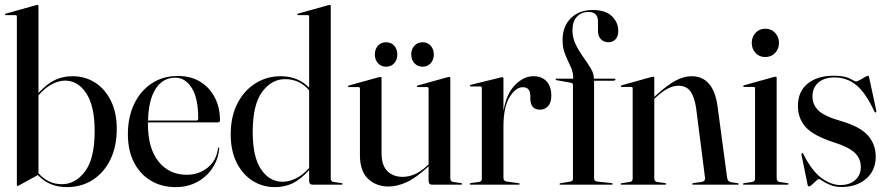

<svg xmlns="http://www.w3.org/2000/svg" viewBox="-20 -756 3636 786"><path d="M137.5 -730.5V-375.5Q173.5 -414 206 -429Q238.5 -444 276.5 -444Q328.5 -444 369.5 -417.8Q410.5 -391.5 434.2 -343Q458 -294.5 458 -228.5Q458 -156.5 432 -103Q406 -49.5 360 -19.8Q314 10 254 10Q215 10 185.5 -3.2Q156 -16.5 135 -39.5L59.5 2Q56 5 53 5Q49 5 49 0.5V-688.5Q49 -694 43 -694H4Q0.5 -694 0.5 -697Q0.5 -699.5 4.5 -700.5L124.5 -734Q130.5 -736 133 -736Q137.5 -736 137.5 -730.5ZM246 -426Q221 -426 193.2 -411.8Q165.5 -397.5 137.5 -366V-47Q155 -26.5 179 -14.2Q203 -2 233.5 -2Q288.5 -2 328 -54.2Q367.5 -106.5 367.5 -219.5Q367.5 -322 333.2 -374Q299 -426 246 -426Z M880.5 -263.5Q880.5 -255 871 -255H585.5Q585.5 -253 585.5 -250.5Q585.5 -147.5 629.5 -94Q673.5 -40.5 744 -40.5Q793.5 -40.5 829.8 -69.5Q866 -98.5 872.5 -148.5Q872.5 -152 874.5 -152Q878 -152 877.5 -147.5Q873 -102.5 849 -66.8Q825 -31 786.2 -10.5Q747.5 10 699.5 10Q641 10 596.8 -16.8Q552.5 -43.5 528 -92.2Q503.5 -141 503.5 -207Q503.5 -276 529 -329.8Q554.5 -383.5 600.5 -414.2Q646.5 -445 708.5 -445Q761 -445 799.5 -421.5Q838 -398 859.2 -357Q880.5 -316 880.5 -263.5ZM698 -438Q646.5 -438 617.2 -392.5Q588 -347 586 -262.5H784Q791.5 -262.5 791.5 -271Q791.5 -354 765 -396Q738.5 -438 698 -438Z M924.5 -206Q924.5 -280 952.5 -333.5Q980.5 -387 1026.8 -415.5Q1073 -444 1128.5 -444Q1166.5 -444 1195.5 -431.5Q1224.5 -419 1245.5 -397V-688.5Q1245.5 -694 1239.5 -694H1200.5Q1197 -694 1197 -697Q1197 -699.5 1201 -700.5L1321 -734Q1327 -736 1329.5 -736Q1334 -736 1334 -730.5V-25.5Q1334 -13 1346 -11L1377.5 -6.5Q1382.5 -6 1382.5 -3Q1382.5 0 1378.5 0H1259.5Q1245.5 0 1245.5 -16.5V-59.5Q1209.5 -20.5 1177 -5.2Q1144.5 10 1106 10Q1054 10 1013 -16.5Q972 -43 948.2 -91.2Q924.5 -139.5 924.5 -206ZM1014.5 -215Q1014.5 -113.5 1048.8 -62.8Q1083 -12 1136.5 -12Q1161.5 -12 1190 -25Q1218.5 -38 1245.5 -68.5V-386Q1228 -407.5 1203 -419.8Q1178 -432 1146.5 -432Q1092 -432 1053.2 -379.8Q1014.5 -327.5 1014.5 -215Z M1453.5 -121V-394Q1453.5 -399.5 1447 -399.5H1408Q1404.5 -399.5 1404.5 -402.5Q1404.5 -404.5 1408.5 -406L1529 -439.5Q1535 -441 1537.5 -441Q1542 -441 1542 -436V-130Q1542 -79 1565.8 -55.5Q1589.5 -32 1628 -32Q1652 -32 1676.8 -42.2Q1701.5 -52.5 1727.5 -76.5L1734.5 -83V-394Q1734.5 -399.5 1729 -399.5H1690Q1686.5 -399.5 1686.5 -402.5Q1686.5 -404.5 1690 -406L1810.5 -439.5Q1816 -441 1818.5 -441Q1823.5 -441 1823.5 -436V-25.5Q1823.5 -13 1835.5 -11L1867 -6.5Q1871.5 -6 1871.5 -3Q1871.5 0 1868 0H1748.5Q1734.5 0 1734.5 -16.5V-75L1731 -72Q1681.5 -26.5 1643.2 -9.5Q1605 7.5 1570.5 7.5Q1520 7.5 1486.8 -24Q1453.5 -55.5 1453.5 -121ZM1560.5 -483Q1540 -483 1527.2 -497.2Q1514.5 -511.5 1514.5 -533Q1514.5 -554.5 1527.2 -568.8Q1540 -583 1560.5 -583Q1581.5 -583 1594 -568.8Q1606.5 -554.5 1606.5 -533Q1606.5 -511.5 1594 -497.2Q1581.5 -483 1560.5 -483ZM1710 -483Q1689.5 -483 1676.5 -497.2Q1663.5 -511.5 1663.5 -533Q1663.5 -554.5 1676.5 -568.8Q1689.5 -583 1710 -583Q1730.5 -583 1743.2 -568.8Q1756 -554.5 1756 -533Q1756 -511.5 1743.2 -497.2Q1730.5 -483 1710 -483Z M2041 -434.5V-301.5Q2053 -372.5 2088.5 -408.2Q2124 -444 2163 -444Q2198.5 -444 2217.8 -422.8Q2237 -401.5 2237 -364.5Q2237 -336 2223.8 -321.5Q2210.5 -307 2190.5 -307Q2152.5 -307 2151 -350.5V-364.5Q2150.5 -399 2120 -399Q2091 -399 2066 -358.2Q2041 -317.5 2041 -237.5V-27.5Q2041 -15.5 2053.5 -13L2103 -6Q2107.5 -5.5 2107.5 -3Q2107.5 0 2103 0H1907.5Q1903 0 1903 -3Q1903 -6 1909 -7L1940.5 -11Q1952.5 -13 1952.5 -23.5V-396Q1952.5 -402 1947 -402H1907Q1903.5 -402 1903.5 -405Q1903.5 -407.5 1908 -409L2028 -438.5Q2034 -440 2036.5 -440Q2041 -440 2041 -434.5Z M2412 -26Q2412 -15 2424 -13L2483 -6.5Q2488 -6 2488 -3Q2488 0 2484.5 0H2273.5Q2270.5 0 2270.5 -2.5Q2270.5 -5 2275 -6L2314 -12.5Q2325.5 -14.5 2325.5 -23V-407.5Q2325.5 -416 2318 -417L2257.5 -428Q2254.5 -428.5 2254.5 -431.5Q2254.5 -434 2257.5 -434H2326.5V-439Q2326.5 -461.5 2315.5 -484.2Q2304.5 -507 2293.8 -533Q2283 -559 2283 -592Q2283 -648.5 2317 -681.8Q2351 -715 2406.5 -715Q2458.5 -715 2484.8 -689.8Q2511 -664.5 2511 -630Q2511 -606.5 2499.5 -594.8Q2488 -583 2470.5 -583Q2452.5 -583 2440.2 -595.2Q2428 -607.5 2428 -630V-668Q2428 -707 2389.5 -707Q2359 -707 2341.2 -687Q2323.5 -667 2323.5 -632Q2323.5 -601.5 2336.8 -574.2Q2350 -547 2367.5 -522.8Q2385 -498.5 2398.2 -476.5Q2411.5 -454.5 2411.5 -434H2494.5Q2499.5 -434 2499.5 -431.5Q2499.5 -425.5 2489 -425.5H2412Z M2658.5 -437V-359.5L2664.5 -365Q2712 -408 2745.8 -426Q2779.5 -444 2811 -444Q2900.5 -444 2917.5 -320.5L2956.5 -29.5Q2958.5 -12 2973.5 -10L3000 -6Q3004.5 -5 3004.5 -3Q3004.5 0 3000.5 0H2818Q2813.5 0 2813.5 -3Q2813.5 -5.5 2819 -6.5L2851.5 -11Q2868.5 -13.5 2866 -29.5L2830 -311.5Q2823 -360 2806.2 -382.5Q2789.5 -405 2757 -405Q2716.5 -405 2668 -360L2658.5 -351.5V-25.5Q2658.5 -13 2670.5 -11L2702 -6.5Q2707 -6 2707 -3Q2707 0 2703 0H2523.5Q2520.5 0 2520.5 -3Q2520.5 -5 2524.5 -6L2558 -11Q2570 -13 2570 -25V-394.5Q2570 -400 2564 -400H2525Q2521.5 -400 2521.5 -403Q2521.5 -405 2525.5 -407L2645.5 -440.5Q2651.5 -442 2654 -442Q2658.5 -442 2658.5 -437Z M3112.5 -522.5Q3088.5 -522.5 3073 -539.2Q3057.5 -556 3057.5 -580.5Q3057.5 -605 3073.2 -621.8Q3089 -638.5 3112.5 -638.5Q3137.5 -638.5 3153.2 -621.5Q3169 -604.5 3169 -580.5Q3169 -556 3153 -539.2Q3137 -522.5 3112.5 -522.5ZM3159.5 -437V-25.5Q3159.5 -13 3171.5 -11L3203 -6.5Q3208 -6 3208 -3Q3208 0 3204 0H3024.5Q3021.5 0 3021.5 -3Q3021.5 -5 3025.5 -6L3059 -11Q3071 -13 3071 -25V-394.5Q3071 -400 3065 -400H3026Q3022.5 -400 3022.5 -403Q3022.5 -405 3026.5 -407L3146.5 -440.5Q3152.5 -442 3155 -442Q3159.5 -442 3159.5 -437Z M3420 1.5Q3458.5 1.5 3481.2 -19Q3504 -39.5 3504 -72.5Q3504 -106 3480 -129.8Q3456 -153.5 3393 -173.5Q3310 -200.5 3278.2 -235.8Q3246.5 -271 3246.5 -322.5Q3246.5 -381.5 3286.5 -413.8Q3326.5 -446 3392.5 -446Q3437.5 -446 3459 -434.2Q3480.5 -422.5 3485 -422.5Q3489 -422.5 3499.5 -428.2Q3510 -434 3520 -440Q3530 -446 3532.5 -446Q3536.5 -446 3537.5 -441.5L3567 -304.5Q3568.5 -297.5 3565.5 -296Q3562.5 -294.5 3560 -298.5Q3524 -376.5 3485.2 -407.8Q3446.5 -439 3396 -439Q3354 -439 3330 -417.8Q3306 -396.5 3306 -361Q3306 -328 3330 -304Q3354 -280 3424.5 -260Q3500 -238 3532.5 -202Q3565 -166 3565 -114.5Q3565 -58 3525.8 -24.2Q3486.5 9.5 3426 9.5Q3399 9.5 3379 1.2Q3359 -7 3347 -15.2Q3335 -23.5 3332 -23.5Q3329.5 -23.5 3321.2 -15.8Q3313 -8 3304.5 -0.5Q3296 7 3292.5 7Q3287 7 3286 -0.5L3261.5 -120Q3260.5 -128 3263.5 -130Q3265.5 -131 3267.5 -127.5Q3303.5 -56 3343 -27.2Q3382.5 1.5 3420 1.5Z"/></svg>

Font: Fraunces 144pt S000
Style: Regular
Weight: 400
Version: Version 1.000; ttfautohint (v1.8.3)